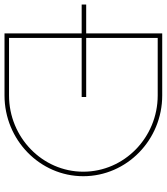

<svg xmlns="http://www.w3.org/2000/svg" viewBox="36 -775 739 851"><g transform="rotate(90 405.5 -349.5)"><path d="M403 -699H128V-362H0V-342H128V0H403C600 0 761 -157 761 -349C761 -542 600 -699 403 -699ZM403 -20H148V-342H410V-362H148V-679H403C589 -679 741 -531 741 -349C741 -168 589 -20 403 -20Z"/></g></svg>

Font: Montserrat Thin
Style: Regular
Weight: 250
Designer: Julieta Ulanovsky
Foundry: Julieta Ulanovsky
Version: Version 4.000